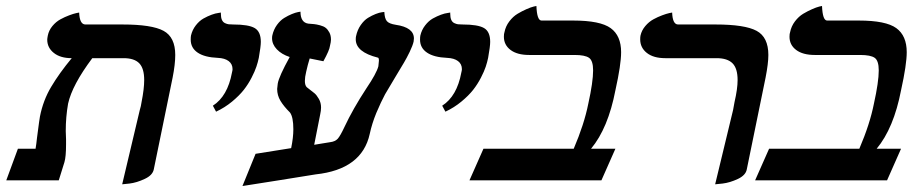

<svg xmlns="http://www.w3.org/2000/svg" viewBox="-20 -604 3057 643"><path d="M389.2 13.2 448.2 -235.8Q452.1 -248 454.1 -262.2Q462.9 -306.6 462.9 -335.9Q462.9 -375 446.3 -392.1Q429.7 -409.2 394 -409.2H289.1Q221.7 -319.3 208 -256.8Q200.2 -212.4 200.2 -165Q200.2 -160.2 200.7 -150.9Q201.2 -141.6 201.2 -137.2V-120.1Q201.2 -79.1 195.8 -61L176.8 0H1L40 -106H99.1L101.6 -122.6Q103.5 -135.7 104 -143.1Q112.8 -210.9 113.8 -213.9Q124.5 -268.1 151.4 -313.2Q178.2 -358.4 220.2 -409.2Q182.1 -409.2 160.2 -426.8Q138.2 -444.3 138.2 -471.2Q138.2 -475.1 140.1 -484.9Q143.6 -502.4 155.5 -516.8Q167.5 -531.2 182.4 -539.3Q197.3 -547.4 211.7 -552.7Q226.1 -558.1 235.4 -560.1L245.1 -562Q246.6 -522 266.1 -522H390.1Q488.8 -522 527.8 -500.7Q566.9 -479.5 566.9 -419.9Q566.9 -388.7 558.1 -344.2L495.1 -37.1Q491.2 -17.1 464.8 -4.9Q438 7.8 413.6 10.7Z M703.6 -230 692.9 -250Q742.2 -281.7 756.8 -360.8Q758.8 -368.7 758.8 -372.1Q758.8 -389.6 745.8 -399.4Q732.9 -409.2 709.5 -410.2Q665 -412.1 642.1 -427.7Q618.7 -443.4 618.7 -471.2Q618.7 -480 619.6 -484.9Q624 -503.9 635.7 -519Q647.5 -534.2 661.4 -542Q675.3 -549.8 688.7 -554.7Q702.1 -559.6 710.9 -560.5L719.7 -562V-558.1Q719.7 -545.4 723.1 -537.6Q726.6 -529.8 733.4 -526.6Q740.2 -523.4 745.8 -522.7Q751.5 -522 760.7 -522Q812.5 -522 833 -510Q853.5 -498 853.5 -463.9Q853.5 -448.7 846.7 -410.2Q843.8 -396 838.6 -380.6Q833.5 -365.2 822.5 -343.8Q811.5 -322.3 796.4 -303Q781.2 -283.7 757.1 -263.7Q732.9 -243.7 703.6 -230Z M1085.9 -127.9Q1102.5 -129.9 1111.3 -139.6Q1120.1 -149.9 1133.3 -178.2Q1162.1 -239.7 1207 -308.1Q1240.7 -357.9 1247.1 -381.8Q1249 -397.5 1249 -400.9Q1249 -411.1 1245.1 -411.1Q1171.4 -429.7 1171.4 -472.2Q1171.4 -479 1172.4 -482.9Q1176.8 -503.9 1188 -520Q1199.2 -536.1 1212.4 -544.2Q1225.6 -552.2 1238 -557.1Q1250.5 -562 1258.8 -563L1267.1 -564Q1268.1 -542 1275.6 -533.2Q1283.2 -524.4 1305.2 -521Q1366.2 -512.2 1366.2 -475.1Q1366.2 -473.6 1365.7 -470Q1365.2 -466.3 1365.2 -464.8Q1362.3 -451.7 1352.1 -430.4Q1341.8 -409.2 1333 -394.5L1305.2 -348.1Q1279.3 -304.7 1269.5 -288.1Q1255.9 -262.7 1240.2 -225.6Q1225.6 -189.9 1218.3 -155.8Q1192.4 -36.6 1037.1 -20L912.6 0Q826.2 13.2 792 19L835.9 -88.9L955.1 -107.9Q962.4 -143.6 962.4 -170.9Q962.4 -211.9 951.2 -227.1Q930.2 -248 919.2 -266.4Q908.2 -284.7 908.2 -306.2Q908.2 -310.5 910.2 -324.2Q914.1 -347.7 950.2 -413.1Q923.3 -421.9 907.2 -438.7Q891.1 -455.6 891.1 -476.1Q891.1 -481.9 892.1 -485.8Q896.5 -505.4 907.7 -520.8Q918.9 -536.1 931.9 -543.9Q944.8 -551.8 957.3 -556.9Q969.7 -562 978 -563.5L986.3 -564.9Q986.3 -528.8 1012.2 -524.9Q1024.9 -523.9 1032.2 -523.2Q1039.6 -522.5 1051.8 -519.3Q1064 -516.1 1070.8 -510.7Q1077.6 -505.4 1083 -495.4Q1088.4 -485.4 1088.4 -471.2Q1088.4 -463.9 1085 -450.2Q1083.5 -436 1063 -398.9Q1027.8 -406.2 1017.1 -408.2Q1010.3 -386.2 1005.4 -363.8Q1001 -345.7 1001 -333Q1001 -318.4 1007.3 -312Q1025.9 -297.9 1033.2 -291.7Q1040.5 -285.6 1047.9 -272.7Q1055.2 -259.8 1055.2 -244.1Q1055.2 -233.4 1052.2 -220.2L1032.2 -119.1Q1036.6 -120.1 1055.7 -123Q1074.7 -126 1085.9 -127.9Z M1471.7 -230 1460.9 -250Q1510.3 -281.7 1524.9 -360.8Q1526.9 -368.7 1526.9 -372.1Q1526.9 -389.6 1513.9 -399.4Q1501 -409.2 1477.5 -410.2Q1433.1 -412.1 1410.2 -427.7Q1386.7 -443.4 1386.7 -471.2Q1386.7 -480 1387.7 -484.9Q1392.1 -503.9 1403.8 -519Q1415.5 -534.2 1429.4 -542Q1443.4 -549.8 1456.8 -554.7Q1470.2 -559.6 1479 -560.5L1487.8 -562V-558.1Q1487.8 -545.4 1491.2 -537.6Q1494.6 -529.8 1501.5 -526.6Q1508.3 -523.4 1513.9 -522.7Q1519.5 -522 1528.8 -522Q1580.6 -522 1601.1 -510Q1621.6 -498 1621.6 -463.9Q1621.6 -448.7 1614.7 -410.2Q1611.8 -396 1606.7 -380.6Q1601.6 -365.2 1590.6 -343.8Q1579.6 -322.3 1564.5 -303Q1549.3 -283.7 1525.1 -263.7Q1501 -243.7 1471.7 -230Z M1899.4 -535.2Q1990.2 -535.2 2025.1 -509.8Q2060.1 -484.4 2060.1 -429.2Q2060.1 -387.7 2041 -301.8Q2016.6 -174.8 1959.5 -106H2041L1994.1 0H1552.2L1599.1 -106H1901.4Q1936.5 -188 1950.2 -256.8Q1966.3 -329.6 1966.3 -368.2Q1966.3 -400.9 1952.6 -410.4Q1939 -419.9 1904.3 -419.9H1752.4Q1711.9 -419.9 1689.7 -436.8Q1667.5 -453.6 1667.5 -481Q1667.5 -491.2 1669.4 -496.1Q1673.3 -516.1 1685.8 -532.5Q1698.2 -548.8 1713.4 -557.9Q1728.5 -566.9 1742.9 -573.2Q1757.3 -579.6 1767.1 -582L1776.4 -584Q1778.3 -535.2 1793.5 -535.2Z M2375 13.2 2435.1 -235.8Q2438.5 -252 2439.9 -262.2Q2450.2 -306.6 2450.2 -335.9Q2450.2 -375 2433.1 -392.1Q2416 -409.2 2379.9 -409.2H2208Q2168.5 -409.2 2146.2 -426.8Q2124 -444.3 2124 -472.2Q2124 -480 2125 -484.9Q2128.9 -502.4 2141.1 -516.8Q2153.3 -531.2 2168.2 -539.3Q2183.1 -547.4 2197.5 -552.7Q2211.9 -558.1 2221.2 -560.1L2231 -562Q2232.4 -522 2251 -522H2376Q2474.6 -522 2513.9 -500.7Q2553.2 -479.5 2553.2 -419.9Q2553.2 -391.6 2543.9 -344.2L2481 -37.1Q2477.5 -17.1 2450.9 -4.6Q2424.3 7.8 2399.9 10.7Z M2856 -535.2Q2946.8 -535.2 2981.7 -509.8Q3016.6 -484.4 3016.6 -429.2Q3016.6 -387.7 2997.6 -301.8Q2973.1 -174.8 2916 -106H2997.6L2950.7 0H2508.8L2555.7 -106H2857.9Q2893.1 -188 2906.7 -256.8Q2922.9 -329.6 2922.9 -368.2Q2922.9 -400.9 2909.2 -410.4Q2895.5 -419.9 2860.8 -419.9H2709Q2668.5 -419.9 2646.2 -436.8Q2624 -453.6 2624 -481Q2624 -491.2 2626 -496.1Q2629.9 -516.1 2642.3 -532.5Q2654.8 -548.8 2669.9 -557.9Q2685.1 -566.9 2699.5 -573.2Q2713.9 -579.6 2723.6 -582L2732.9 -584Q2734.9 -535.2 2750 -535.2Z"/></svg>

Font: Linux Libertine G
Style: Semibold Italic
Weight: 600
Italic angle: -11.5°
Designer: Philipp H. Poll
Foundry: Philipp H. Poll
Version: Version 5.1.1